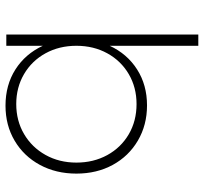

<svg xmlns="http://www.w3.org/2000/svg" viewBox="-42 -522 758 715"><g transform="rotate(-90 337.5 -165.0)"><path d="M566 -521V194H524V-136Q494 -71 436 -34Q378 3 302 3Q229 3 171 -31Q113 -65 80.5 -124.5Q48 -184 48 -260Q48 -336 80.5 -396Q113 -456 170.5 -490Q228 -524 301 -524Q378 -524 436 -487Q494 -450 524 -385V-521ZM524 -260Q524 -324 496 -375Q468 -426 418.5 -455Q369 -484 307 -484Q245 -484 195.5 -455Q146 -426 117.5 -375Q89 -324 89 -260Q89 -196 117 -145Q145 -94 194.5 -65Q244 -36 307 -36Q369 -36 418.5 -65Q468 -94 496 -145Q524 -196 524 -260Z"/></g></svg>

Font: TypoPRO Montserrat
Style: Regular
Weight: 275
Designer: Julieta Ulanovsky
Foundry: Julieta Ulanovsky
Version: Version 6.001